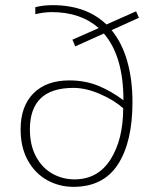

<svg xmlns="http://www.w3.org/2000/svg" viewBox="-20 -715 619 745"><path d="M60 -213Q60 -303 110 -353Q160 -403 249 -403Q310 -403 360.5 -382.5Q411 -362 459 -326Q459 -497 383 -585L272 -535L261 -561L363 -606Q293 -668 181 -668Q151 -668 117 -660V-687Q147 -695 184 -695Q315 -695 393 -620L508 -671L519 -646L413 -598Q454 -548 474 -476.5Q494 -405 494 -319Q494 -164 437.5 -77Q381 10 265 10Q210 10 163 -16Q116 -42 88 -92.5Q60 -143 60 -213ZM458 -295Q422 -327 367.5 -350.5Q313 -374 265 -374Q96 -374 96 -213Q96 -151 120 -107Q144 -63 183.5 -41Q223 -19 269 -19Q360 -19 409 -96.5Q458 -174 458 -295Z"/></svg>

Font: Maitree ExtraLight
Style: Regular
Weight: 250
Designer: CadsonDemak Team
Foundry: CadsonDemak
Version: Version 1.002